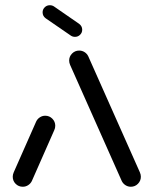

<svg xmlns="http://www.w3.org/2000/svg" viewBox="-20 -711 585 731"><path d="M66.7 0Q50.7 0 39.6 -11.1Q28.5 -22.2 28.5 -38.1Q28.5 -46.3 32.2 -54.8L117.8 -248.5Q122.6 -258.5 131.9 -264.4Q141.1 -270.4 152.2 -270.4Q168.1 -270.4 179.3 -259.1Q190.4 -247.8 190.4 -232.2Q190.4 -223.7 186.7 -215.6L101.1 -21.5Q96.3 -11.9 87 -5.9Q77.8 0 66.7 0ZM516.3 -38.1Q516.3 -22.6 505.2 -11.3Q494.1 0 478.1 0Q467 0 457.8 -5.9Q448.5 -11.9 443.7 -21.5L247 -463.7Q243.3 -472.2 243.3 -480.4Q243.3 -495.9 254.4 -507.2Q265.6 -518.5 281.5 -518.5Q292.6 -518.5 301.9 -512.6Q311.1 -506.7 315.9 -497L512.6 -54.8Q516.3 -46.3 516.3 -38.1ZM142.2 -664.1Q142.2 -675.2 150.2 -683.1Q158.1 -691.1 169.6 -691.1Q178.5 -691.1 185.2 -686.7L281.1 -620.4Q293 -611.5 293 -597.8Q293 -586.7 285 -578.7Q277 -570.7 265.6 -570.7Q256.7 -570.7 250 -575.2L153.7 -641.5Q142.2 -650 142.2 -664.1Z"/></svg>

Font: 26F Galaxy Hebrew
Style: Bold
Weight: 700
Designer: C₂₉H₂₅N₃O₅
Version: Version 1.000